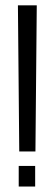

<svg xmlns="http://www.w3.org/2000/svg" viewBox="-20 -695 206 718"><path d="M52 -128.5H112.5L117.5 -675H47ZM50 2.5H111.5V-74.5H50Z"/></svg>

Font: Anybody UltraCondensed Thin Light
Style: Regular
Weight: 300
Version: Version 1.111